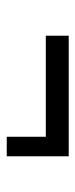

<svg xmlns="http://www.w3.org/2000/svg" viewBox="153 -539 224 570"><g transform="rotate(90 265.0 -254.0)"><path d="M386 -162V-278H444V-162ZM86 -346H444V-278H86Z"/></g></svg>

Font: Changa Light
Style: Regular
Weight: 300
Designer: Eduardo Rodriguez Tunni
Foundry: Eduardo Rodriguez Tunni
Version: Version 3.002; ttfautohint (v1.8.2)